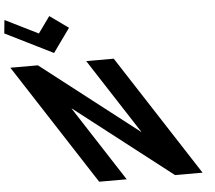

<svg xmlns="http://www.w3.org/2000/svg" viewBox="-564 -1229 1460 1306"><g transform="rotate(-5 165.5 -576.0)"><path d="M-486.2 -1152 -495.2 -1061 -169.3 -899 -53.2 -1061 -180.2 -1152 -260.6 -1040ZM-83.6 -512H-81.6L578 0H766L231.6 -825H43.6L375.3 -313H373.3L-286.4 -825H-474.4L60 0H248Z"/></g></svg>

Font: Hussar
Style: BdOpOblSeven
Weight: 700
Foundry: Cannot Into Space Fonts
Version: Version 2.00